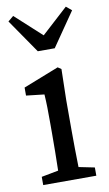

<svg xmlns="http://www.w3.org/2000/svg" viewBox="-85 -782 468 826"><g transform="rotate(-10 149.0 -369.5)"><path d="M35 0V-36L109 -50Q110 -88 110.5 -132Q111 -176 111 -210V-257Q111 -298 110.5 -325.5Q110 -353 108 -383L29 -392V-427L184 -488L199 -478L196 -342V-210Q196 -177 196.5 -132.5Q197 -88 198 -50L267 -36V0ZM34 -739 149 -634 264 -739 288 -719 186 -571H112L10 -719Z"/></g></svg>

Font: Source Serif Pro
Style: Regular
Weight: 400
Designer: Frank Grießhammer
Foundry: Adobe Systems Incorporated
Version: Version 3.001;hotconv 1.0.111;makeotfexe 2.5.65597